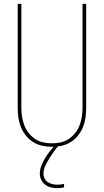

<svg xmlns="http://www.w3.org/2000/svg" viewBox="-20 -755 540 998"><path d="M250 8Q224 8 199 2.5Q174 -3 152.5 -16.5Q131 -30 114.5 -50.5Q98 -71 88.5 -95Q79 -119 75.5 -144Q72 -169 72 -195V-735H91V-195Q91 -172 94.5 -149Q98 -126 106 -104.5Q114 -83 128.5 -64.5Q143 -46 162 -33Q181 -20 204 -15Q227 -10 250 -10Q273 -10 296 -15Q319 -20 338 -33Q357 -46 371.5 -64.5Q386 -83 394 -104.5Q402 -126 405.5 -149Q409 -172 409 -195V-735H428V-195Q428 -169 424.5 -144Q421 -119 411.5 -95Q402 -71 385.5 -50.5Q369 -30 347.5 -16.5Q326 -3 301 2.5Q276 8 250 8ZM278 223Q261 223 244.5 219Q228 215 215 205Q202 195 194.5 179.5Q187 164 187 148Q187 126 195.5 105Q204 84 215.5 65Q227 46 241 28.5Q255 11 271 -4L275 -8H286V0Q272 16 259.5 33.5Q247 51 236 69Q225 87 215.5 106.5Q206 126 206 148Q206 161 212 173Q218 185 229 192Q240 199 252.5 202Q265 205 278 205Q287 205 295.5 204Q304 203 313 201V219Q304 221 295 222Q286 223 278 223Z"/></svg>

Font: Iosevka SS04 Thin
Style: Regular
Weight: 100
Monospace: yes
Designer: Belleve Invis
Foundry: Belleve Invis
Version: Version 19.0.0; ttfautohint (v1.8.4)